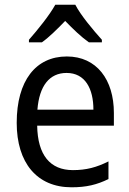

<svg xmlns="http://www.w3.org/2000/svg" viewBox="-20 -786 550 816"><path d="M300 -766H215C191 -722 140 -659 103 -617V-606H158C189 -628 223 -662 257 -697C291 -662 325 -629 358 -606H413V-617C377 -657 323 -721 300 -766ZM264 -546C132 -546 51 -443 51 -264C51 -94 137 10 284 10C347 10 392 -1 441 -25V-100C391 -75 347 -63 290 -63C193 -63 140 -127 138 -252H464V-306C464 -447 391 -546 264 -546ZM263 -476C342 -476 377 -409 377 -320H139C147 -421 190 -476 263 -476Z"/></svg>

Font: Noto Sans Bengali UI SemiCondensed
Style: Regular
Weight: 400
Width: 4
Designer: Jelle Bosma - Monotype Design Team
Foundry: Monotype Imaging Inc.
Version: Version 2.003